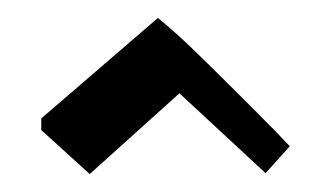

<svg xmlns="http://www.w3.org/2000/svg" viewBox="-20 -722 366 214"><path d="M26 -590 156 -702Q176 -686 204.5 -658Q233 -630 260.5 -602.5Q288 -575 303 -559L276 -529L180 -618L80 -528L26 -577Z"/></svg>

Font: Jaini
Style: Regular
Weight: 400
Designer: Maithili Shingre, Girish Dalvi (Devanagari), Taresh Vohra (Latin)
Foundry: Ek Type
Version: Version 2.000; ttfautohint (v1.8.4.7-5d5b)